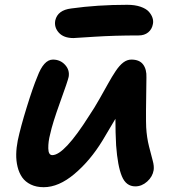

<svg xmlns="http://www.w3.org/2000/svg" viewBox="-20 -760 717 792"><path d="M283.2 -603Q242.7 -603 222.7 -625.2Q202.6 -647.5 208 -675.8Q217.8 -718.3 273.9 -725.1Q381.8 -740.2 504.9 -740.2Q536.6 -740.2 559.8 -732.2Q583 -724.1 594 -711.7Q605 -699.2 609.1 -686.3Q613.3 -673.3 610.8 -661.1Q606.9 -639.2 591.3 -626.5Q575.7 -613.8 551.8 -613.8Q451.7 -613.8 368.9 -608.4Q286.1 -603 283.2 -603ZM160.2 12.2Q129.9 12.2 107.2 1.2Q84.5 -9.8 71.5 -28.3Q58.6 -46.9 52.5 -71.8Q46.4 -96.7 46.9 -123.8Q47.4 -150.9 53.2 -180.2Q64.9 -235.8 90.6 -318.6Q116.2 -401.4 133.8 -442.9Q160.2 -514.2 198.2 -514.2Q228.5 -514.2 248.3 -492.7Q268.1 -471.2 263.2 -442.9Q259.8 -426.3 228 -338.6Q196.3 -251 187 -207Q178.7 -175.8 179.2 -147.9Q179.7 -120.1 195.8 -120.1Q245.1 -120.1 348.1 -283.2Q368.7 -313.5 390.6 -352.3Q412.6 -391.1 426.8 -416.7Q440.9 -442.4 456.8 -466.3Q472.7 -490.2 488.5 -502.2Q504.4 -514.2 522 -514.2Q555.2 -514.2 570.3 -494.1Q585.4 -474.1 584 -439.9Q581.1 -271.5 583 -234.9Q585.4 -192.9 594.7 -156Q604 -119.1 610.1 -96.9Q616.2 -74.7 613.8 -58.1Q609.4 -31.2 587.2 -11.2Q564.9 8.8 538.1 8.8Q500 8.8 482.7 -33Q465.3 -74.7 459 -160.2Q456.1 -212.9 456.1 -270Q433.1 -231.9 402.8 -180.2Q352.1 -97.2 287.1 -42.5Q222.2 12.2 160.2 12.2Z"/></svg>

Font: Shantell Sans Normal
Style: Italic
Weight: 600
Italic angle: -11.31°
Designer: Stephen Nixon, Anya Danilova, Shantell Martin
Foundry: Arrow Type
Version: Version 1.006;[559af2be0]